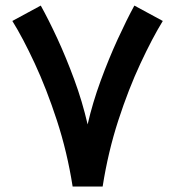

<svg xmlns="http://www.w3.org/2000/svg" viewBox="-20 -686 644 706"><path d="M247.1 0Q227.1 -127.4 189.2 -243.2Q151.4 -358.9 107.7 -452.9Q64 -546.9 25.4 -608.9L129.9 -665.5Q158.2 -614.7 190.7 -544.7Q223.1 -474.6 252.9 -393.8Q282.7 -313 302.2 -228.5Q320.3 -307.6 350.1 -388.9Q379.9 -470.2 413.1 -542.5Q446.3 -614.7 474.1 -665.5L578.6 -608.9Q540.5 -546.9 496.6 -452.9Q452.6 -358.9 415 -243.2Q377.4 -127.4 357.4 0Z"/></svg>

Font: Vazirmatn FD SemiBold
Style: Regular
Weight: 600
Designer: Saber Rastikerdar
Foundry: Saber Rastikerdar
Version: Version 33.001